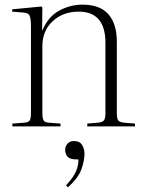

<svg xmlns="http://www.w3.org/2000/svg" viewBox="-20 -543 624 825"><path d="M33 0V-12L87 -16Q103 -18 108 -26Q113 -34 113 -60V-427Q113 -465 107 -476.5Q101 -488 80 -489L32 -493L33 -503L158 -515L162 -511L161 -414H163Q186 -470 233 -496.5Q280 -523 335 -523Q410 -523 446 -481.5Q482 -440 482 -364V-57Q482 -35 487.5 -26.5Q493 -18 512 -16L560 -12V0H355V-12L402 -16Q422 -18 427.5 -27Q433 -36 433 -58V-359Q433 -493 318 -493Q251 -493 206.5 -452Q162 -411 162 -344V-59Q162 -36 166.5 -27Q171 -18 187 -16L240 -12V0ZM272 262 264 253Q296 219 307 192Q318 165 317 142H309Q281 142 270.5 130.5Q260 119 260 100Q260 87 269.5 75Q279 63 298 63Q322 63 332.5 79.5Q343 96 343 118Q343 147 330 184Q317 221 272 262Z"/></svg>

Font: Display Extralight
Style: Regular
Weight: 200
Designer: Latin by Veronika Burian and Jose Scaglione. Greek by Irene Vlachou. Cyrillic by Vera Evstafieva.
Foundry: TypeTogether
Version: Version 3.002